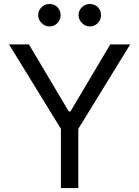

<svg xmlns="http://www.w3.org/2000/svg" viewBox="-20 -952 705 972"><path d="M230.1 -818.2Q207.7 -818.2 190.5 -835.4Q173.3 -852.6 173.3 -875Q173.3 -899.5 190.5 -915.7Q207.7 -931.8 230.1 -931.8Q254.6 -931.8 270.8 -915.7Q286.9 -899.5 286.9 -875Q286.9 -852.6 270.8 -835.4Q254.6 -818.2 230.1 -818.2ZM434.7 -818.2Q412.3 -818.2 395.1 -835.4Q377.8 -852.6 377.8 -875Q377.8 -899.5 395.1 -915.7Q412.3 -931.8 434.7 -931.8Q459.2 -931.8 475.3 -915.7Q491.5 -899.5 491.5 -875Q491.5 -852.6 475.3 -835.4Q459.2 -818.2 434.7 -818.2ZM376.4 0H288.4V-299.7L25.6 -727.3H126.4L328.1 -387.8H336.6L538.4 -727.3H639.2L376.4 -299.7Z"/></svg>

Font: Linik Sans
Style: Regular
Weight: 400
Designer: Rasmus Andersson (font), Marc Monis (original base), Kil Hyung-jin (Pretendard portions), Cristiano Sobral (main changes
Foundry: rsms
Version: Version 3.018;May 31, 2022;FontCreator 14.0.0.2814 64-bit; t